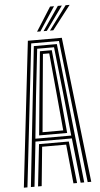

<svg xmlns="http://www.w3.org/2000/svg" viewBox="-63 -1014 547 1052"><g transform="rotate(-5 210.0 -488.0)"><path d="M24.5 0 116.5 -800H303.2L395.2 0H375.5L286.2 -784H133.5L44.2 0ZM102.5 0 128 -230.5H291.8L317.2 0H297.2L276 -214.8H143.8L122.5 0ZM63.2 0 146.5 -768H273.2L356.5 0H336.8L310 -246H109.8L83 0ZM110.8 -261.8H308L284.8 -490.5L256.2 -752H163.5L134.2 -490.5ZM132.8 -278 153 -490.5 177.2 -737H242.5L267.2 -490.5L287 -278ZM153 -293.8H266.8L248.8 -490.5L227.2 -721H192.5L171 -490.5ZM171 -845 254 -976H275.8L189.2 -845ZM242 -845 339.5 -976H361.5L260.2 -845ZM206.8 -845 296.8 -976H318.8L224.8 -845Z"/></g></svg>

Font: Big Shoulders Inline Text Thin SemiBold
Style: Regular
Weight: 600
Version: Version 2.002